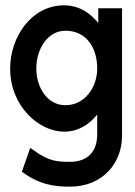

<svg xmlns="http://www.w3.org/2000/svg" viewBox="-20 -502 505 719"><path d="M18 -245C18 -104 126 -9 220 -9C274 -9 314 -36 344 -73V1C344 67 307 104 242 104C197 104 162 103 104 59L93 52L62 141C130 192 190 197 242 197C367 197 437 106 437 7V-471H348V-416C318 -453 276 -482 220 -482C97 -482 18 -363 18 -245ZM116 -245C116 -321 160 -387 225 -387C300 -387 344 -328 344 -245C344 -176 298 -108 225 -108C156 -108 116 -176 116 -245Z"/></svg>

Font: Charger Sport
Style: BdNrw
Weight: 700
Designer: Jasper
Foundry: Cannot Into Space Fonts
Version: Version 1.1